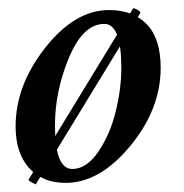

<svg xmlns="http://www.w3.org/2000/svg" viewBox="-20 -457 465 486"><path d="M70.3 9.8Q70.3 9.8 66.4 7.8Q63.5 6.8 61.5 5.4Q59.6 3.9 56.6 2.4Q53.7 1 52.7 -0.5Q51.8 -2 52.7 -2.9L317.4 -436.5Q322.3 -435.5 329.6 -431.2Q336.9 -426.8 335 -423.8ZM244.1 -396.5Q190.4 -396.5 154.8 -311.5Q119.1 -226.6 119.1 -138.7Q119.1 -29.3 163.1 -29.3Q199.2 -29.3 229 -73.2Q258.8 -117.2 272.9 -174.8Q287.1 -232.4 287.1 -285.2Q287.1 -396.5 244.1 -396.5ZM255.9 -431.6Q317.4 -431.6 352.1 -395Q386.7 -358.4 386.7 -285.2Q386.7 -180.7 309.6 -87.4Q232.4 5.9 146.5 5.9Q86.9 5.9 53.2 -32.2Q19.5 -70.3 19.5 -136.7Q19.5 -241.2 94.7 -336.4Q169.9 -431.6 255.9 -431.6Z"/></svg>

Font: Crimson
Style: SemiboldItalic
Weight: 600
Italic angle: -11°
Version: Version 0.8 ; ttfautohint (v1.00) -l 8 -r 50 -G 200 -x 14 -D